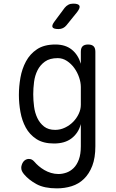

<svg xmlns="http://www.w3.org/2000/svg" viewBox="-20 -805 640 1057"><path d="M425 -122Q418 -96 405 -76.5Q392 -57 373.5 -43Q355 -29 331 -22Q307 -15 277 -15Q218 -15 180.5 -39.5Q143 -64 122 -102.5Q101 -141 92.5 -188.5Q84 -236 84 -282Q84 -329 92.5 -377.5Q101 -426 123 -467Q145 -508 184 -534Q223 -560 285 -560Q340 -560 375 -532Q410 -504 425 -454V-520Q425 -541 435 -550.5Q445 -560 465 -560Q485 -560 495 -550.5Q505 -541 505 -520V0Q505 64 488 108Q471 152 442 180Q413 208 374.5 220Q336 232 293 232Q224 232 181.5 209Q139 186 112 154Q104 144 100.5 136Q97 128 97 118Q97 111 100 102Q103 93 108 86Q113 79 121 74.5Q129 70 138 70Q148 70 155 73.5Q162 77 170 86Q179 97 193 109Q207 121 224 131Q241 141 261 147Q281 153 302 153Q323 153 345 145.5Q367 138 385 120.5Q403 103 414 73.5Q425 44 425 0ZM284 -90Q312 -90 338 -102.5Q364 -115 383 -134.5Q402 -154 413.5 -178.5Q425 -203 425 -228V-326Q425 -351 415.5 -379Q406 -407 389 -430.5Q372 -454 348.5 -469.5Q325 -485 298 -485Q254 -485 227.5 -466Q201 -447 186.5 -418Q172 -389 167.5 -354Q163 -319 163 -286Q163 -253 167.5 -218.5Q172 -184 185.5 -155.5Q199 -127 222.5 -108.5Q246 -90 284 -90ZM302 -645Q274 -645 269 -655.5Q264 -666 281 -688L336 -762Q345 -773 356.5 -779Q368 -785 383 -785Q411 -785 417 -774Q423 -763 405 -739L346 -666Q338 -656 327 -650.5Q316 -645 302 -645Z"/></svg>

Font: Maple Mono Normal NL Light
Style: Regular
Weight: 300
Monospace: yes
Designer: subframe7536
Version: Version 7.000